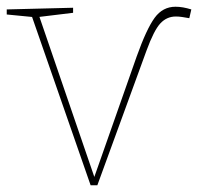

<svg xmlns="http://www.w3.org/2000/svg" viewBox="-25 -548 588 570"><path d="M543 -520 537 -494Q526 -496 516 -497.5Q506 -499 497 -499Q470 -499 451 -478.5Q432 -458 410 -398L264 2H244L68 -504L77 -497L-5 -505V-520L192 -525V-510L85 -497L90 -504L257 -17H253L381 -381Q410 -462 434 -495Q458 -528 496 -528Q507 -528 518.5 -526Q530 -524 543 -520Z"/></svg>

Font: Bitter Thin
Style: Regular
Weight: 100
Designer: Sol Matas, and Bitter project Authors
Foundry: Sol Matas
Version: Version 2.002